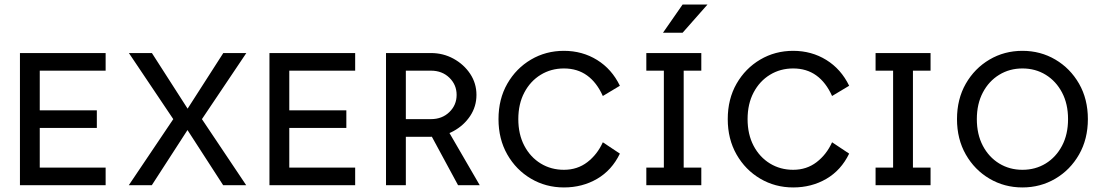

<svg xmlns="http://www.w3.org/2000/svg" viewBox="-20 -821 4891 851"><path d="M409.2 -332H156.2V-507.8H448.2V-585.9H68.4V0H448.2V-78.1H156.2V-253.9H409.2Z M811 -244.6 969.2 0H1071.3L875 -293L1071.8 -585.9H969.7L811.5 -339.4L653.3 -585.9H551.3L748 -293L550.8 0H652.8Z M1515.1 -332H1262.2V-507.8H1554.2V-585.9H1174.3V0H1554.2V-78.1H1262.2V-253.9H1515.1Z M1879.4 -242.2 1940.4 -286.1 2106.4 0H2010.3ZM1778.8 -507.8V-293H1890.1Q1939.5 -293 1971.7 -324.2Q2003.9 -355.5 2003.9 -400.4Q2003.9 -445.3 1971.7 -476.6Q1939.5 -507.8 1890.1 -507.8ZM1690.9 0V-585.9H1890.1Q1944.3 -585.9 1990.2 -560.8Q2036.1 -535.6 2064 -493.7Q2091.8 -451.7 2091.8 -400.4Q2091.8 -349.1 2064 -307.1Q2036.1 -265.1 1990.2 -240Q1944.3 -214.8 1890.1 -214.8H1778.8V0Z M2651.9 -395.5 2727.5 -440.9Q2691.9 -514.6 2626.5 -555.2Q2561 -595.7 2479.5 -595.7Q2399.4 -595.7 2333.5 -556.9Q2267.6 -518.1 2228.5 -450Q2189.5 -381.8 2189.5 -293Q2189.5 -204.6 2228.5 -136.2Q2267.6 -67.9 2333.5 -29.1Q2399.4 9.8 2479.5 9.8Q2561 9.8 2626.5 -28.3Q2691.9 -66.4 2727.5 -140.1L2651.9 -190.4Q2627.4 -136.2 2583.3 -102.3Q2539.1 -68.4 2479.5 -68.4Q2422.4 -68.4 2376.5 -96.4Q2330.6 -124.5 2304 -175Q2277.3 -225.6 2277.3 -293Q2277.3 -360.4 2304 -410.9Q2330.6 -461.4 2376.5 -489.5Q2422.4 -517.6 2479.5 -517.6Q2539.1 -517.6 2582 -486.6Q2625 -455.6 2651.9 -395.5Z M2844.7 -585.9V-507.8H2922.4V-78.1H2844.7V0H3088.4V-78.1H3010.3V-507.8H3088.4V-585.9ZM3005.4 -675.8 3115.7 -800.8H3005.4L2918.5 -675.8Z M3668 -395.5 3743.7 -440.9Q3708 -514.6 3642.6 -555.2Q3577.1 -595.7 3495.6 -595.7Q3415.5 -595.7 3349.6 -556.9Q3283.7 -518.1 3244.6 -450Q3205.6 -381.8 3205.6 -293Q3205.6 -204.6 3244.6 -136.2Q3283.7 -67.9 3349.6 -29.1Q3415.5 9.8 3495.6 9.8Q3577.1 9.8 3642.6 -28.3Q3708 -66.4 3743.7 -140.1L3668 -190.4Q3643.6 -136.2 3599.4 -102.3Q3555.2 -68.4 3495.6 -68.4Q3438.5 -68.4 3392.6 -96.4Q3346.7 -124.5 3320.1 -175Q3293.5 -225.6 3293.5 -293Q3293.5 -360.4 3320.1 -410.9Q3346.7 -461.4 3392.6 -489.5Q3438.5 -517.6 3495.6 -517.6Q3555.2 -517.6 3598.1 -486.6Q3641.1 -455.6 3668 -395.5Z M3860.8 -585.9V-507.8H3938.5V-78.1H3860.8V0H4104.5V-78.1H4026.4V-507.8H4104.5V-585.9Z M4511.7 -68.4Q4454.6 -68.4 4408.7 -96.4Q4362.8 -124.5 4336.2 -175Q4309.6 -225.6 4309.6 -293Q4309.6 -360.4 4336.2 -410.9Q4362.8 -461.4 4408.7 -489.5Q4454.6 -517.6 4511.7 -517.6Q4569.3 -517.6 4615 -489.5Q4660.6 -461.4 4687.3 -410.9Q4713.9 -360.4 4713.9 -293Q4713.9 -225.6 4687.3 -175Q4660.6 -124.5 4615 -96.4Q4569.3 -68.4 4511.7 -68.4ZM4511.7 -595.7Q4431.6 -595.7 4365.7 -556.9Q4299.8 -518.1 4260.7 -450Q4221.7 -381.8 4221.7 -293Q4221.7 -204.6 4260.7 -136.2Q4299.8 -67.9 4365.7 -29.1Q4431.6 9.8 4511.7 9.8Q4591.8 9.8 4657.7 -29.1Q4723.6 -67.9 4762.7 -136.2Q4801.8 -204.6 4801.8 -293Q4801.8 -381.8 4762.7 -450Q4723.6 -518.1 4657.7 -556.9Q4591.8 -595.7 4511.7 -595.7Z"/></svg>

Font: Giphurs SC
Style: Regular
Weight: 400
Version: Version 0.920